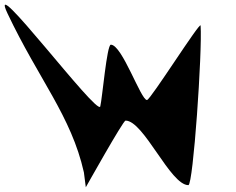

<svg xmlns="http://www.w3.org/2000/svg" viewBox="-87 -822 996 812"><path d="M-55.2 -765C77.4 -485.2 214.4 -331.1 267.8 -93L275.9 -30C275.9 -30 433.9 -312 443.8 -312C521.2 -312 632.9 -39 709.7 -39C730.1 -39 769 -606.4 761.4 -714C760 -733.9 549.4 -399.8 534.7 -399C509 -397.6 429.8 -633 381.7 -633C365 -633 345.7 -407.8 337.1 -372C326.4 -327.1 -147 -958.9 -55.2 -765Z"/></svg>

Font: Rocketfuel
Style: Regular
Weight: 400
Designer: Mew Too
Foundry: Cannot Into Space Fonts.
Version: Version 0.27